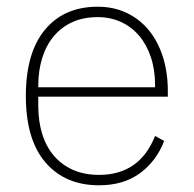

<svg xmlns="http://www.w3.org/2000/svg" viewBox="-20 -540 577 572"><path d="M275 12Q174 12 115.5 -56Q57 -124 57 -254Q57 -383 114 -451.5Q171 -520 271 -520Q318 -520 356.5 -502Q395 -484 422.5 -451Q450 -418 465 -371.5Q480 -325 480 -268V-252H94V-225Q94 -178 106 -140Q118 -102 141.5 -75Q165 -48 198.5 -33.5Q232 -19 275 -19Q396 -19 442 -135L469 -120Q446 -60 397 -24Q348 12 275 12ZM271 -489Q229 -489 196.5 -474.5Q164 -460 141 -433Q118 -406 106 -368Q94 -330 94 -284V-280H442V-286Q442 -332 429.5 -369.5Q417 -407 394.5 -433.5Q372 -460 340.5 -474.5Q309 -489 271 -489Z"/></svg>

Font: IBM Plex Sans Arabic ExtLt
Style: Regular
Weight: 200
Designer: Mike Abbink, Paul van der Laan, Pieter van Rosmalen, Wael Morcos, Khajak Apelian
Foundry: Bold Monday
Version: Version 1.2